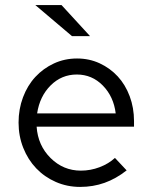

<svg xmlns="http://www.w3.org/2000/svg" viewBox="-20 -726 597 755"><path d="M53 0ZM478 -56Q436 -23 391 -7Q346 9 295 9Q244 9 199.5 -10.5Q155 -30 122.5 -64Q90 -98 71.5 -144.5Q53 -191 53 -244Q53 -297 70.5 -343.5Q88 -390 119 -423.5Q150 -457 192 -476.5Q234 -496 283 -496Q331 -496 372 -477Q413 -458 443 -425.5Q473 -393 490 -347.5Q507 -302 507 -250V-228H124Q129 -154 179 -104.5Q229 -55 298 -55Q336 -55 371.5 -68.5Q407 -82 432 -105ZM282 -433Q222 -433 179 -390Q136 -347 126 -280H435Q427 -346 384.5 -389.5Q342 -433 282 -433ZM222 -706 334 -584H263L119 -706Z"/></svg>

Font: Red Hat Text
Style: Regular
Weight: 400
Designer: Pentagram / MCKL
Foundry: Pentagram / MCKL
Version: Version 1.005; Red Hat Text